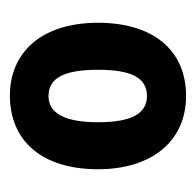

<svg xmlns="http://www.w3.org/2000/svg" viewBox="-24 -738 396 388"><g transform="rotate(-90 174.0 -544.0)"><path d="M322 -544C322 -658 262 -722 175 -722C83 -722 26 -657 26 -544C26 -435 83 -366 174 -366C267 -366 322 -433 322 -544ZM121 -544C121 -611 139 -644 174 -644C211 -644 227 -611 227 -544C227 -477 211 -445 174 -445C138 -445 121 -477 121 -544Z"/></g></svg>

Font: Noto Sans Armenian Condensed
Style: Regular
Weight: 400
Width: 3
Designer: Monotype Design Team
Foundry: Monotype Imaging Inc.
Version: Version 2.008